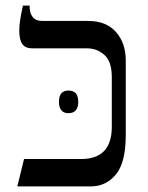

<svg xmlns="http://www.w3.org/2000/svg" viewBox="-20 -667 528 687"><path d="M42 0 66 -98H270Q380 -98 380 -213V-391Q380 -447 353.5 -470.5Q327 -494 292 -494H96Q71 -494 60 -509Q49 -524 49 -558Q49 -575 52 -595Q55 -615 62 -647H86V-644Q86 -620 97 -606Q108 -592 132 -592H296Q360 -592 395 -552.5Q430 -513 430 -450V-184Q430 -85 394.5 -42.5Q359 0 305 0ZM191 -303Q191 -343 225 -343Q260 -343 260 -303Q260 -262 225 -262Q191 -262 191 -303Z"/></svg>

Font: Noto Serif Hebrew SemiCondensed
Style: Regular
Weight: 400
Width: 4
Designer: Monotype Design Team
Foundry: Monotype Imaging Inc.
Version: Version 2.004; ttfautohint (v1.8.4.7-5d5b)